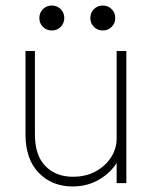

<svg xmlns="http://www.w3.org/2000/svg" viewBox="-20 -662 557 693"><path d="M243 11Q167 11 119.5 -38.5Q72 -88 72 -177V-478H106V-177Q106 -101 144 -62.5Q182 -24 243 -24Q290 -24 325.5 -43.5Q361 -63 381 -94.5Q401 -126 401 -161V-478H436V-1H401V-74Q379 -38 337 -13.5Q295 11 243 11ZM167 -552Q148 -552 135 -565Q122 -578 122 -597Q122 -616 135 -629Q148 -642 167 -642Q186 -642 199 -629Q212 -616 212 -597Q212 -578 199 -565Q186 -552 167 -552ZM351 -552Q332 -552 319 -565Q306 -578 306 -597Q306 -616 319 -629Q332 -642 351 -642Q370 -642 383 -629Q396 -616 396 -597Q396 -578 383 -565Q370 -552 351 -552Z"/></svg>

Font: Zen Kaku Gothic New Light
Style: Regular
Weight: 300
Designer: Yoshimichi Ohira
Foundry: Positype
Version: Version 1.002